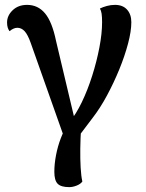

<svg xmlns="http://www.w3.org/2000/svg" viewBox="-20 -544 599 788"><path d="M295 26 244 22 106 -368Q94 -402 81 -416Q68 -430 51 -430Q43 -430 34.5 -426Q26 -422 19 -416Q14 -423 11.5 -431.5Q9 -440 9 -452Q9 -480 32 -502Q55 -524 91 -524Q136 -524 165 -489Q194 -454 210 -376L290 -39L265 -43Q292 -75 316 -125Q340 -175 358.5 -233.5Q377 -292 388 -349.5Q399 -407 399 -453Q399 -475 397 -488Q395 -501 390 -509Q402 -515 418.5 -519.5Q435 -524 452 -524Q484 -524 501.5 -504.5Q519 -485 519 -453Q519 -416 505.5 -365Q492 -314 469.5 -259Q447 -204 419 -152Q391 -100 360 -60ZM264 224Q230 224 216.5 210Q203 196 203 161Q203 129 210 92.5Q217 56 229.5 23.5Q242 -9 257 -32L313 -22Q310 24 309.5 66.5Q309 109 311 144Q313 179 318 201Q311 211 295 217.5Q279 224 264 224Z"/></svg>

Font: Arima Thin SemiBold
Style: Regular
Weight: 600
Version: Version 1.100